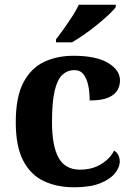

<svg xmlns="http://www.w3.org/2000/svg" viewBox="-20 -786 567 816"><path d="M295 10Q222 10 166 -16.5Q110 -43 78.5 -103.5Q47 -164 47 -266Q47 -374 79.5 -435.5Q112 -497 167.5 -523Q223 -549 292 -549Q389 -549 439.5 -518.5Q490 -488 490 -444Q490 -423 479.5 -403.5Q469 -384 441 -371.5Q413 -359 361 -359Q361 -394 355 -423Q349 -452 335 -470Q321 -488 296 -488Q267 -488 245.5 -468.5Q224 -449 212.5 -401Q201 -353 201 -267Q201 -166 229 -115.5Q257 -65 320 -65Q372 -65 410 -88.5Q448 -112 465 -146Q477 -139 483 -126.5Q489 -114 489 -100Q489 -75 468.5 -49.5Q448 -24 405.5 -7Q363 10 295 10ZM218 -619Q233 -638 251.5 -664Q270 -690 287.5 -717Q305 -744 315 -766H472V-756Q463 -743 441.5 -723Q420 -703 393 -681Q366 -659 338 -639.5Q310 -620 286 -606H218Z"/></svg>

Font: Noto Serif Tamil
Style: Bold Italic
Weight: 700
Italic angle: -12°
Designer: Indian Type Foundry, Tom Grace, and the Monotype Design Team
Foundry: Monotype Imaging Inc.
Version: Version 2.003; ttfautohint (v1.8.4.7-5d5b)